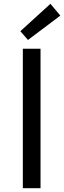

<svg xmlns="http://www.w3.org/2000/svg" viewBox="-20 -989 337 1009"><path d="M100 0H193V-733H100ZM127 -779 297 -907 245 -969 87 -825Z"/></svg>

Font: Noto Sans T Chinese Regular
Style: Regular
Weight: 400
Designer: Ryoko NISHIZUKA (kana & ideographs); Paul D. Hunt (Latin, Greek & Cyrillic); Wenlong ZHANG (bopomofo); Sandoll Communica
Foundry: Adobe Systems Incorporated
Version: Version 1.000;PS 1;hotconv 1.0.78;makeotf.lib2.5.61930